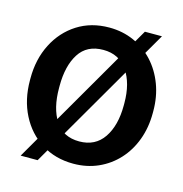

<svg xmlns="http://www.w3.org/2000/svg" viewBox="-114 -852 949 997"><g transform="rotate(15 360.0 -353.5)"><path d="M359.9 10.3Q262.7 10.3 188.5 -36.6Q114.3 -83.5 72.8 -165Q31.2 -246.6 31.2 -350.1V-361.3Q31.2 -463.9 72.8 -545.4Q114.3 -627 188.2 -674.1Q262.2 -721.2 359.4 -721.2Q431.6 -721.2 492.2 -694.1Q552.7 -667 597.4 -618.2Q642.1 -569.3 666.7 -503.7Q691.4 -438 691.4 -361.3V-350.1Q691.4 -272.5 667 -206.5Q642.6 -140.6 597.9 -92Q553.2 -43.5 492.7 -16.6Q432.1 10.3 359.9 10.3ZM359.9 -109.4Q445.8 -109.4 490.7 -175.5Q535.6 -241.7 535.6 -350.1V-362.3Q535.6 -468.3 490.2 -534.7Q444.8 -601.1 359.4 -601.1Q271.5 -601.1 229.5 -535.4Q187.5 -469.7 187.5 -362.3V-350.1Q187.5 -241.7 230.2 -175.5Q272.9 -109.4 359.9 -109.4ZM85.9 40.5 542.5 -748H634.3L177.2 40.5Z"/></g></svg>

Font: Roboto Slab ExtraBold
Style: Regular
Weight: 800
Designer: Google
Version: Version 2.001; ttfautohint (v1.8.3)